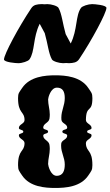

<svg xmlns="http://www.w3.org/2000/svg" viewBox="-62 -931 547 951"><path d="M143.1 -910.6C122.2 -909.7 104.5 -908.1 92.8 -890.2C30.5 -797.1 -42.2 -661.6 -42.2 -636.7C-42.2 -622.5 16.9 -618 28.7 -618C47.9 -618 77.3 -627.6 83.7 -636.5C111.7 -675.8 100.5 -744.5 134.7 -813.1C142.2 -798.6 150.6 -782.9 159.7 -766.6C174.6 -714.8 178.5 -666.2 195.3 -636.5C200.7 -627 231.1 -618 250.3 -618C253.2 -618 258.9 -618.3 265.8 -618.9C270.3 -618.2 275 -617.9 279.9 -618C300.8 -619 318.5 -620.5 330.2 -638.4C392.5 -731.5 465.2 -867 465.2 -891.9C465.2 -906.1 406.1 -910.6 394.3 -910.6C375.1 -910.6 345.7 -901 339.3 -892.1C311.3 -852.9 322.5 -784.1 288.3 -715.5C280.8 -730 272.4 -745.7 263.3 -762C248.4 -813.8 244.5 -862.4 227.7 -892.1C222.3 -901.7 191.9 -910.6 172.7 -910.6C169.8 -910.6 164.1 -910.3 157.2 -909.7C152.7 -910.5 148 -910.7 143.1 -910.6ZM176.3 -118.6C176.3 -145.2 184.6 -166.3 184.6 -193.2C184.6 -199.8 184.1 -206.7 182.9 -214.2C179.6 -235 152.1 -238.3 152.1 -259.2C152.1 -271.3 176.3 -267 176.3 -279C176.3 -291.2 152.1 -286.8 152.1 -298.8C152.1 -319.8 179.6 -322 182.9 -342.8C184.1 -350.3 184.6 -357.2 184.6 -363.8C184.6 -390.7 176.3 -411.8 176.3 -438.4C176.3 -445.7 188.4 -496.9 220.1 -496.9C248.9 -496.9 258.8 -477.1 258.8 -445.2C258.8 -407.8 241.8 -384.6 241.8 -348.2C241.8 -344.7 242 -341.1 242.3 -337.3C244.5 -318.7 270.9 -317.5 270.9 -298.8C270.9 -286.8 246.7 -291.2 246.7 -279C246.7 -267 270.9 -271.3 270.9 -259.2C270.9 -239.5 243.4 -238.3 241.2 -219.7C240.9 -216 240.7 -212.5 240.7 -209.2C240.7 -174 258.8 -151.1 258.8 -116.1C258.8 -84 249.2 -61.1 220.1 -60.1C219.8 -60.1 219.5 -60.1 219.1 -60.1C188.2 -60.1 176.3 -111.4 176.3 -118.6ZM27.4 -444.8C27.4 -366.3 59.5 -381.3 59.5 -336C59.5 -317.9 31.5 -315.7 31.5 -297C31.5 -286 53.5 -290 53.5 -279C53.5 -268 31.5 -272 31.5 -261C31.5 -242.3 59.5 -240.1 59.5 -222C59.5 -221.6 59.5 -221.3 59.5 -221C58.5 -177 27.4 -191.1 27.4 -113.2C27.4 -87.9 32.8 -84.1 47.5 -62C85.5 -5 161.6 0 211.5 0C262.3 0 337.5 -5 375.5 -62C390.2 -84.1 395.6 -87.9 395.6 -113.2C395.6 -191.1 364.5 -177 363.5 -221C363.5 -221.3 363.5 -221.6 363.5 -222C363.5 -240.1 391.5 -242.3 391.5 -261C391.5 -272 369.5 -268 369.5 -279C369.5 -290 391.5 -286 391.5 -297C391.5 -316 363.5 -318 363.5 -337C364.5 -414.2 395.6 -368.7 395.6 -444.8C395.6 -470.1 390.2 -472.9 375.5 -495C337.5 -552 262.3 -558 211.5 -558C161.6 -558 85.5 -552 47.5 -495C32.8 -472.9 27.4 -470.1 27.4 -444.8Z"/></svg>

Font: Chromatic Etruscan
Style: Regular
Weight: 400
Version: Version 000.910